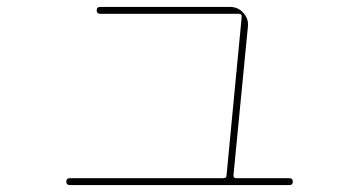

<svg xmlns="http://www.w3.org/2000/svg" viewBox="-20 -558 1040 556"><path d="M182 -22Q172 -22 172 -32Q172 -42 182 -42H626Q636 -42 636 -50L680 -510Q680 -518 672 -518H270Q260 -518 260 -528Q260 -538 270 -538H646Q669 -538 684.5 -521Q700 -504 698 -482L656 -50Q656 -42 664 -42H818Q828 -42 828 -32Q828 -22 818 -22Z"/></svg>

Font: Rounded Mplus 1c Thin
Style: Regular
Weight: 250
Version: Version 1.059.20150529